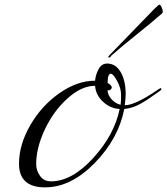

<svg xmlns="http://www.w3.org/2000/svg" viewBox="-20 -790 722 828"><path d="M450 -400 444 -402Q444 -381 460.5 -362.5Q477 -344 500 -338Q502 -351 502 -371Q502 -376 502 -382Q502 -410 485 -441Q468 -472 458 -472Q444 -472 444 -432Q450 -430 456 -424Q462 -418 462 -413Q462 -408 457 -404Q452 -400 450 -400ZM496 -320Q456 -322 424.5 -351Q393 -380 390 -420Q331 -420 270.5 -365Q210 -310 173 -231Q136 -152 136 -82Q136 -55 152.5 -31.5Q169 -8 200 -8Q290 -8 381.5 -108Q473 -208 496 -320ZM585 -342Q550 -323 516 -320Q491 -192 388.5 -87Q286 18 174 18Q62 18 62 -84Q62 -166 110.5 -250Q159 -334 236 -388Q313 -442 390 -442Q392 -467 405 -491.5Q418 -516 442 -516Q479 -516 500.5 -479Q522 -442 522 -384Q522 -368 518 -336Q563 -336 662 -404Q671 -410 673.5 -410Q676 -410 676 -406Q676 -402 669.5 -398Q663 -394 644.5 -380.5Q626 -367 614.5 -359.5Q603 -352 585 -342ZM452 -552 646 -752Q664 -770 668 -770Q672 -770 677 -758.5Q682 -747 682 -740Q682 -733 674 -728Q633 -692 568.5 -640.5Q504 -589 460 -550Q456 -542 451 -542Q446 -542 446 -544Z"/></svg>

Font: Miama
Style: Regular
Weight: 400
Italic angle: 16.5°
Designer: Linus Romer
Foundry: Linus Romer
Version: 0.32